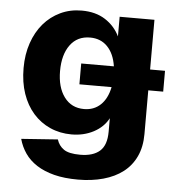

<svg xmlns="http://www.w3.org/2000/svg" viewBox="-51 -597 761 808"><g transform="rotate(5 329.0 -193.0)"><path d="M570 -238V-53Q570 1 551 41.5Q532 82 497.5 108.5Q463 135 414.5 148.5Q366 162 308 162Q250 162 207 151Q164 140 133 120Q102 100 83 72.5Q64 45 55 12L209 1Q217 27 238.5 42Q260 57 308 57Q362 57 390.5 32Q419 7 419 -50V-107Q399 -69 357.5 -47Q316 -25 264 -25Q215 -25 173.5 -43.5Q132 -62 102 -96Q72 -130 55.5 -178Q39 -226 39 -286Q39 -344 55.5 -392Q72 -440 101.5 -474.5Q131 -509 172 -528.5Q213 -548 262 -548Q321 -548 361.5 -522Q402 -496 423 -453V-536H570V-326H633V-238ZM307 -136Q349 -136 377 -162.5Q405 -189 415 -238H279V-326H417Q409 -379 380.5 -408.5Q352 -438 307 -438Q253 -438 223 -397Q193 -356 193 -287Q193 -218 223.5 -177Q254 -136 307 -136Z"/></g></svg>

Font: Geist
Style: Bold
Weight: 400
Designer: Basement.studio, Andrés Briganti, Mateo Zaragoza
Foundry: Basement.studio, Vercel, Andrés Briganti, Guido Ferreyra, Mateo Zaragoza
Version: Version 1.401